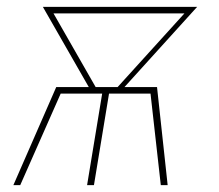

<svg xmlns="http://www.w3.org/2000/svg" viewBox="-20 -540 640 560"><path d="M19 0 144 -286H239L105 -520H555L343 -286H438L469 0H449L419 -267H298L254 0H234L278 -267H157L39 0ZM259 -286H323L518 -501H136Z"/></svg>

Font: Iosevka Thin Extended Oblique
Style: Regular
Weight: 100
Width: 7
Italic angle: -9°
Monospace: yes
Designer: Belleve Invis
Foundry: Belleve Invis
Version: Version 32.5.0; ttfautohint (v1.8.4)